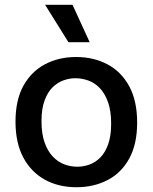

<svg xmlns="http://www.w3.org/2000/svg" viewBox="-20 -772 640 805"><path d="M301 13Q225 13 167.5 -19Q110 -51 77.5 -112Q45 -173 45 -262Q45 -353 78.5 -413Q112 -473 169.5 -503Q227 -533 299 -533Q373 -533 431 -502Q489 -471 522 -410Q555 -349 555 -258Q555 -168 522 -107.5Q489 -47 431 -17Q373 13 301 13ZM304 -73Q330 -73 355 -82Q380 -91 400.5 -111.5Q421 -132 433.5 -167Q446 -202 446 -254Q446 -307 433 -343.5Q420 -380 398.5 -402.5Q377 -425 350 -434.5Q323 -444 296 -444Q271 -444 246 -435Q221 -426 200.5 -406Q180 -386 167 -351Q154 -316 154 -264Q154 -211 167 -174.5Q180 -138 201.5 -115.5Q223 -93 249.5 -83Q276 -73 304 -73ZM267 -595 169 -752H284L356 -595Z"/></svg>

Font: Bricolage Grotesque 48pt Condensed ExtraBold Medium
Style: Regular
Weight: 500
Version: Version 1.000;gftools[0.9.30]